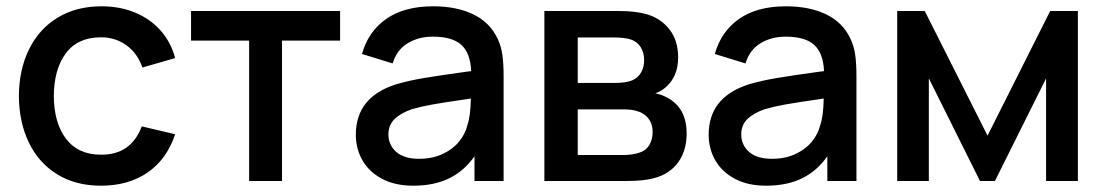

<svg xmlns="http://www.w3.org/2000/svg" viewBox="-20 -575 3514 610"><path d="M40 -270Q40.5 -353.5 72.2 -418.2Q104 -483 163.2 -519Q222.5 -555 302.5 -555Q361 -555 409.2 -535Q457.5 -515 490.2 -478Q523 -441 536.5 -390.5L432.5 -360.5Q417 -405.5 381.8 -431Q346.5 -456.5 301 -456.5Q227 -456.5 189.2 -405.8Q151.5 -355 151 -270Q151.5 -184 190 -133.8Q228.5 -83.5 301 -83.5Q350 -83.5 381.8 -106.2Q413.5 -129 430.5 -173.5L536.5 -148.5Q510 -69 449 -27Q388 15 301 15Q220 15 161.2 -21.5Q102.5 -58 71.5 -122.5Q40.5 -187 40 -270Z M876 0H771.5V-446H587V-540H1060.5V-446H876Z M1580 -332.5V0H1487.5V-78.5Q1454 -31 1406.2 -8Q1358.5 15 1293 15Q1235 15 1194 -6.8Q1153 -28.5 1131.8 -65.2Q1110.5 -102 1110.5 -147Q1110.5 -266.5 1238 -307Q1276.5 -318.5 1325.2 -326.8Q1374 -335 1460.5 -347L1477 -349Q1474.5 -406 1446 -432.2Q1417.5 -458.5 1355 -458.5Q1309.5 -458.5 1275 -437.5Q1240.5 -416.5 1227.5 -373.5L1130 -403.5Q1150 -475 1207.2 -515Q1264.5 -555 1356 -555Q1430.5 -555 1483.5 -529.5Q1536.5 -504 1561 -452Q1572.5 -427.5 1576.2 -399.8Q1580 -372 1580 -332.5ZM1465 -177.5Q1475 -206.5 1476 -262L1463 -260Q1390 -249.5 1353.8 -243Q1317.5 -236.5 1288.5 -228Q1253.5 -216 1233.8 -197Q1214 -178 1214 -148Q1214 -114.5 1238.8 -92.5Q1263.5 -70.5 1311.5 -70.5Q1354 -70.5 1386.5 -85.8Q1419 -101 1438.8 -125.5Q1458.5 -150 1465 -177.5Z M1709.5 0V-540H1947Q1999.5 -540 2035.5 -529.5Q2079 -517 2106.8 -481.8Q2134.5 -446.5 2134.5 -392.5Q2134.5 -333.5 2097 -299.5Q2081.5 -285 2062 -278.5Q2079.5 -275.5 2098.5 -265.5Q2161.5 -233 2161.5 -151Q2161.5 -96.5 2135 -59.8Q2108.5 -23 2060 -9.5Q2027.5 0 1970 0ZM1932.5 -311.5Q1968.5 -311.5 1988 -319.5Q2006.5 -327 2016.5 -344.2Q2026.5 -361.5 2026.5 -383.5Q2026.5 -407 2015.8 -424.8Q2005 -442.5 1984.5 -449.5Q1964.5 -456 1927.5 -456H1815.5V-311.5ZM1963.5 -82.5Q1974 -82.5 1987.5 -84.5Q2001 -86.5 2011.5 -90Q2032.5 -96.5 2043 -114.5Q2053.5 -132.5 2053.5 -155Q2053.5 -182 2039 -199.8Q2024.5 -217.5 2000.5 -223Q1986.5 -227.5 1958 -227.5H1815.5V-82.5Z M2701 -332.5V0H2608.5V-78.5Q2575 -31 2527.2 -8Q2479.5 15 2414 15Q2356 15 2315 -6.8Q2274 -28.5 2252.8 -65.2Q2231.5 -102 2231.5 -147Q2231.5 -266.5 2359 -307Q2397.5 -318.5 2446.2 -326.8Q2495 -335 2581.5 -347L2598 -349Q2595.5 -406 2567 -432.2Q2538.5 -458.5 2476 -458.5Q2430.5 -458.5 2396 -437.5Q2361.5 -416.5 2348.5 -373.5L2251 -403.5Q2271 -475 2328.2 -515Q2385.5 -555 2477 -555Q2551.5 -555 2604.5 -529.5Q2657.5 -504 2682 -452Q2693.5 -427.5 2697.2 -399.8Q2701 -372 2701 -332.5ZM2586 -177.5Q2596 -206.5 2597 -262L2584 -260Q2511 -249.5 2474.8 -243Q2438.5 -236.5 2409.5 -228Q2374.5 -216 2354.8 -197Q2335 -178 2335 -148Q2335 -114.5 2359.8 -92.5Q2384.5 -70.5 2432.5 -70.5Q2475 -70.5 2507.5 -85.8Q2540 -101 2559.8 -125.5Q2579.5 -150 2586 -177.5Z M2931 0H2830.5V-540H2918L3117.5 -144L3316.5 -540H3404.5V0H3303.5V-326L3141 0H3093.5L2931 -326Z"/></svg>

Font: Hauora SemiBold
Style: Regular
Weight: 600
Designer: Wayne Shih
Foundry: WCYS
Version: Version 1.001